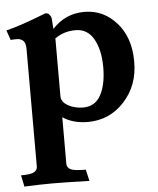

<svg xmlns="http://www.w3.org/2000/svg" viewBox="-52 -501 659 803"><g transform="rotate(-5 278.0 -99.0)"><path d="M194 -420 196 -392V-388Q251 -448 331 -448Q411 -448 466 -386Q521 -324 521 -224Q522 -124 460 -56Q398 12 306 12Q245 12 201 -17V179Q201 194 216 202Q231 210 280 210L291 258Q186 255 136 255Q86 255 18 258L8 210Q49 210 63 202Q77 194 77 179V-316Q77 -340 66 -350Q54 -360 38 -359Q22 -359 14 -358L0 -399Q62 -414 168 -456Q180 -456 184 -450Q188 -444 190 -442Q194 -434 194 -420ZM201 -107Q200 -82 228 -66Q256 -50 292 -50Q342 -50 366 -94Q390 -138 390 -211Q390 -283 364 -329Q338 -375 288 -375Q238 -375 201 -348Z"/></g></svg>

Font: Lusitana
Style: Bold
Weight: 700
Designer: Ana Paula Megda
Foundry: Ana Paula Megda
Version: Version 1.001; ttfautohint (v1.4.1)